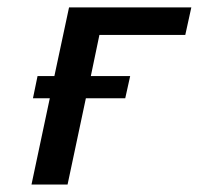

<svg xmlns="http://www.w3.org/2000/svg" viewBox="-20 -492 530 512"><path d="M64 0 112.8 -230H67.9L80.1 -289.1H125L164.1 -472.2H490.2L474.1 -398.9H245.1L222.2 -289.1H327.1L314 -230H209L160.2 0Z"/></svg>

Font: CMU Bright
Style: SemiBoldOblique
Weight: 600
Italic angle: -12°
Version: Version 0.7.0